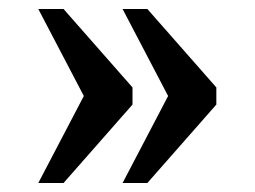

<svg xmlns="http://www.w3.org/2000/svg" viewBox="-20 -483 565 426"><path d="M252 -77 353 -270 252 -463H307L460 -289V-251L307 -77ZM65 -77 166 -270 65 -463H121L274 -289V-251L121 -77Z"/></svg>

Font: Noto Serif Armenian Medium
Style: Regular
Weight: 500
Version: Version 2.007